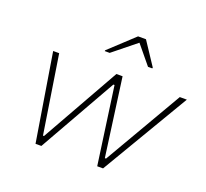

<svg xmlns="http://www.w3.org/2000/svg" viewBox="-126 -897 1128 1050"><g transform="rotate(20 437.5 -372.0)"><path d="M180 0 97 -510H132L203 -56H209L465 -510H501L563 -56H570L834 -510H875L573 0H539L476 -450H469L214 0ZM362 -606 363 -611 506 -744H552L640 -611L639 -606H614L525 -714L391 -606Z"/></g></svg>

Font: Saira SemiExpanded Thin
Style: Italic
Weight: 250
Width: 6
Italic angle: -12°
Designer: Hector Gatti with collaboration of the Omnibus-Type team
Foundry: Omnibus-Type
Version: Version 1.101